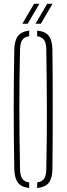

<svg xmlns="http://www.w3.org/2000/svg" viewBox="-20 -962 342 987"><path d="M130 4.5Q89.5 0 72 -23.2Q54.5 -46.5 53.5 -93.5Q52 -175 51.2 -250.5Q50.5 -326 50.5 -399.8Q50.5 -473.5 51.2 -548.8Q52 -624 53.5 -705.5Q54.5 -753.5 72 -776.8Q89.5 -800 130 -804.5V-776Q105 -772.5 94.5 -756.8Q84 -741 83 -708Q81 -628 80.2 -552.8Q79.5 -477.5 79.5 -403Q79.5 -328.5 80.5 -251.5Q81.5 -174.5 83 -91.5Q84 -59 94.5 -43.5Q105 -28 130 -24ZM171 4.5V-24Q196 -28 206.8 -43.5Q217.5 -59 218 -91.5Q220 -174.5 220.5 -251.5Q221 -328.5 221 -403Q221 -477.5 220 -552.8Q219 -628 218 -708Q217.5 -741 206.8 -756.2Q196 -771.5 171 -776V-804.5Q213 -801 231 -777.5Q249 -754 249.5 -705.5Q250.5 -624 250.8 -548.5Q251 -473 251 -399.5Q251 -326 250.8 -250.5Q250.5 -175 249.5 -93.5Q249 -46 231 -22.8Q213 0.5 171 4.5ZM95 -840 155 -942.5H182.5L122.5 -840ZM162.5 -840 222.5 -942.5H250L190 -840Z"/></svg>

Font: Big Shoulders Stencil Display ExtraLight
Style: Regular
Weight: 250
Designer: Patric King
Foundry: XO Type Co
Version: Version 2.001